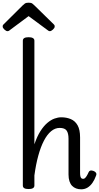

<svg xmlns="http://www.w3.org/2000/svg" viewBox="-70 -1392 740 1429"><path d="M534 17Q514 17 496.5 10.5Q479 4 466.5 -9Q454 -22 447 -43Q440 -64 440 -93V-359Q440 -400 426 -420Q412 -440 374 -440Q340 -440 310.5 -415.5Q281 -391 257 -345Q233 -299 215 -233.5Q197 -168 186 -86V-11Q186 2 175 8.5Q164 15 143 15Q121 15 110.5 8.5Q100 2 100 -11V-1089Q100 -1102 110.5 -1108.5Q121 -1115 143 -1115Q164 -1115 175 -1108.5Q186 -1102 186 -1089V-318Q206 -377 230.5 -415.5Q255 -454 282 -477Q309 -500 335.5 -509.5Q362 -519 386 -519Q425 -519 457 -505.5Q489 -492 507.5 -459.5Q526 -427 526 -369V-106Q526 -91 528 -81Q530 -71 535 -66Q540 -61 549 -61Q556 -61 562 -66Q568 -71 575 -82Q582 -93 590 -111Q594 -120 602.5 -122.5Q611 -125 625 -120Q639 -115 644.5 -106Q650 -97 645 -85Q634 -54 618 -31Q602 -8 581 4.5Q560 17 534 17ZM-15 -1160Q-24 -1160 -37 -1172Q-50 -1184 -50 -1194Q-50 -1197 -49.5 -1201Q-49 -1205 -44 -1210L99 -1352Q106 -1359 115 -1365.5Q124 -1372 143 -1372Q162 -1372 170.5 -1365.5Q179 -1359 186 -1352L331 -1210Q336 -1205 336.5 -1201Q337 -1197 337 -1194Q337 -1184 324 -1172Q311 -1160 301 -1160Q295 -1160 290 -1163.5Q285 -1167 277 -1173L143 -1272L10 -1173Q3 -1167 -2.5 -1163.5Q-8 -1160 -15 -1160Z"/></svg>

Font: Playwrite FR Moderne
Style: Regular
Weight: 400
Designer: Veronika Burian, José Scaglione
Foundry: TypeTogether
Version: Version 1.002